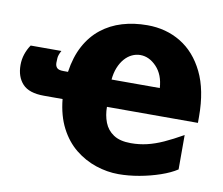

<svg xmlns="http://www.w3.org/2000/svg" viewBox="-103 -821 1079 929"><g transform="rotate(10 436.5 -357.0)"><path d="M549 -724Q641 -724 713.5 -680Q786 -636 828.5 -549Q871 -462 871 -331V-301H424Q424 -260 437.5 -225Q451 -190 482.5 -169Q514 -148 568 -148Q609 -148 647 -157Q685 -166 726 -184.5Q767 -203 818 -232V-63Q786 -42 738 -25.5Q690 -9 637 0.5Q584 10 535 10Q479 10 423.5 -8.5Q368 -27 321.5 -64.5Q275 -102 244.5 -161Q214 -220 206 -301H114Q41 -301 9 -335.5Q-23 -370 -23 -428Q-23 -456 -14.5 -481.5Q-6 -507 9 -529H160Q148 -507 147 -492.5Q146 -478 146 -469Q146 -453 154.5 -444Q163 -435 186 -435H209Q220 -510 249.5 -564.5Q279 -619 324 -654.5Q369 -690 426 -707Q483 -724 549 -724ZM540 -576Q519 -576 499 -566.5Q479 -557 463 -538.5Q447 -520 436.5 -494Q426 -468 423 -435H660Q656 -500 620 -538Q584 -576 540 -576Z"/></g></svg>

Font: Noto Sans Display Black
Style: Regular
Weight: 900
Designer: Monotype Design Team
Foundry: Monotype Imaging Inc.
Version: Version 2.003